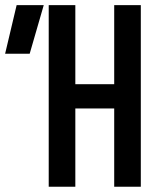

<svg xmlns="http://www.w3.org/2000/svg" viewBox="-20 -713 626 733"><path d="M416 0V-298.8H267.6V0H166V-693.4H267.6V-391.6H416V-693.4H517.6V0ZM-0.5 -507.8 43.5 -693.4H147L93.3 -507.8Z"/></svg>

Font: CaskaydiaMono NF
Style: Regular
Weight: 400
Designer: Aaron Bell
Foundry: Saja Typeworks
Version: Version 2111.001; ttfautohint (v1.8.4);Nerd Fonts 3.1.1